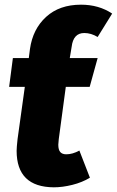

<svg xmlns="http://www.w3.org/2000/svg" viewBox="-20 -781 499 820"><path d="M286 -581 278 -533H397L363 -410H261L231 -187Q229 -169 229 -163Q229 -141 237.5 -131.5Q246 -122 263 -122Q290 -122 319 -138L364 -22Q331 -2 289 8.5Q247 19 210 19Q51 18 51 -137Q51 -151 55 -187L86 -410H19L35 -533H103L108 -572Q120 -657 177 -709Q234 -761 326 -761Q402 -761 459 -723L397 -623Q369 -640 340 -640Q293 -640 286 -581Z"/></svg>

Font: Trujillo ExtraBold
Style: Italic
Weight: 800
Italic angle: -8°
Designer: Fira Sans original fonts by bBox Type GmbH, Carrois Corporate GbR, & Edenspiekermann AG / Changes by Cristiano Sobral
Foundry: Fira Sans original fonts by bBox Type GmbH, Carrois Corporate GbR, & Edenspiekermann AG / Changes by Cristiano Sobral
Version: Version 4.301;July 28, 2020;FontCreator 13.0.0.2655 64-bit